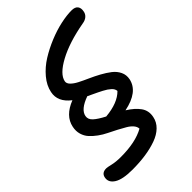

<svg xmlns="http://www.w3.org/2000/svg" viewBox="-312 -823 1194 1194"><g transform="rotate(-45 285.0 -225.5)"><path d="M122.1 258.8Q36.1 258.8 -2.7 234.4Q-41.5 210 -34.2 171.9Q-27.8 137.2 12.2 137.2Q22 137.2 52.5 144.5Q83 151.9 127 151.9Q256.3 151.9 333 108.9Q332.5 91.3 318.4 74.7Q304.2 58.1 281.7 45.2Q259.3 32.2 231.4 17.3Q203.6 2.4 175 -11.2Q146.5 -24.9 120.6 -43.7Q94.7 -62.5 76.2 -83Q57.6 -103.5 49.3 -131.8Q41 -160.2 47.9 -192.9Q64 -272.5 163.1 -311Q89.4 -367.7 105 -440.9Q114.3 -488.8 151.4 -533Q188.5 -577.1 238.8 -608.4Q289.1 -639.6 346.9 -663.3Q404.8 -687 458.5 -698.5Q512.2 -710 553.2 -710Q585 -710 596.7 -693.8Q608.4 -677.7 603 -651.9Q600.1 -632.8 585 -619.6Q569.8 -606.4 544.9 -603Q404.3 -577.6 313.7 -528.8Q223.1 -480 212.9 -428.2Q209.5 -411.1 225.3 -394.8Q241.2 -378.4 269 -364Q296.9 -349.6 331.1 -334.5Q365.2 -319.3 398.9 -301Q432.6 -282.7 459.5 -262Q486.3 -241.2 499.8 -212.9Q513.2 -184.6 506.8 -151.9Q487.8 -60.5 352.1 -33.2Q403.3 -1.5 429 34.9Q454.6 71.3 444.8 118.2Q437.5 155.8 408.9 183.6Q380.4 211.4 335.7 227.3Q291 243.2 237.8 251Q184.6 258.8 122.1 258.8ZM150.9 -184.1Q146 -157.7 169.4 -136.5Q192.9 -115.2 240.2 -90.8Q350.1 -100.6 401.9 -153.8Q401.4 -163.1 396.7 -171.9Q392.1 -180.7 382.6 -189Q373 -197.3 363.5 -203.9Q354 -210.4 337.9 -218.8Q321.8 -227.1 310.1 -232.9Q298.3 -238.8 278.3 -248Q258.3 -257.3 246.1 -263.2Q159.7 -232.4 150.9 -184.1Z"/></g></svg>

Font: Shantell Sans Irregular
Style: Italic
Weight: 500
Italic angle: -11.31°
Designer: Stephen Nixon, Anya Danilova, Shantell Martin
Foundry: Arrow Type
Version: Version 1.006;[9816181b4]